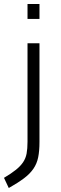

<svg xmlns="http://www.w3.org/2000/svg" viewBox="-42 -717 304 963"><path d="M96 -500H156V-5Q156 40 149.5 72Q143 104 125.5 129.5Q108 155 78 177.5Q48 200 2 226L-22 175Q15 153 38 134.5Q61 116 74 96.5Q87 77 91.5 53Q96 29 96 -6ZM96 -697H156V-622H96Z"/></svg>

Font: Panefresco 250wt
Style: Regular
Weight: 300
Version: Version 1.000